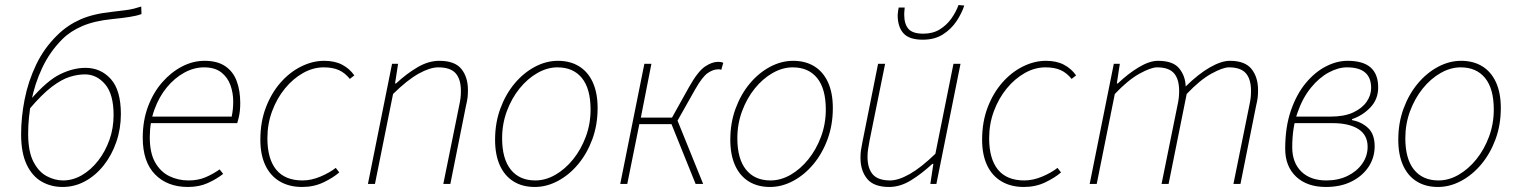

<svg xmlns="http://www.w3.org/2000/svg" viewBox="-20 -732 6038 764"><path d="M229 12Q183 12 145.5 -9.5Q108 -31 86 -77.5Q64 -124 64 -198Q64 -265 78 -336.5Q92 -408 124 -475Q156 -542 210 -594Q249 -632 299.5 -654.5Q350 -677 426 -685Q460 -689 479.5 -691.5Q499 -694 512.5 -697.5Q526 -701 542 -706L543 -676Q524 -669 495 -664.5Q466 -660 426 -656Q356 -649 308 -628.5Q260 -608 228 -576Q178 -526 148 -462Q118 -398 105 -330.5Q92 -263 92 -200Q92 -129 113 -88.5Q134 -48 166 -31Q198 -14 231 -14Q270 -14 306 -35Q342 -56 370.5 -92.5Q399 -129 415.5 -175.5Q432 -222 432 -274Q432 -357 398.5 -396.5Q365 -436 318 -436Q289 -436 257 -426Q225 -416 186 -386.5Q147 -357 97 -298L102 -336Q167 -411 219 -436.5Q271 -462 320 -462Q381 -462 421 -417.5Q461 -373 461 -278Q461 -220 443 -167.5Q425 -115 393 -74.5Q361 -34 319 -11Q277 12 229 12Z M728 12Q646 12 597 -38Q548 -88 548 -184Q548 -252 569 -308Q590 -364 625.5 -404.5Q661 -445 704.5 -467.5Q748 -490 794 -490Q845 -490 876.5 -468.5Q908 -447 922 -409Q936 -371 936 -322Q936 -306 934.5 -291.5Q933 -277 930 -264.5Q927 -252 924 -242H572L578 -268H902Q905 -283 906.5 -297.5Q908 -312 908 -328Q908 -362 897 -393Q886 -424 860.5 -444Q835 -464 792 -464Q752 -464 713.5 -443Q675 -422 644 -384.5Q613 -347 594.5 -296Q576 -245 576 -186Q576 -123 597.5 -85.5Q619 -48 654 -31Q689 -14 730 -14Q768 -14 797.5 -26.5Q827 -39 854 -58L868 -40Q841 -19 806.5 -3.5Q772 12 728 12Z M1182 12Q1131 12 1093.5 -10Q1056 -32 1036 -74Q1016 -116 1016 -176Q1016 -247 1038 -304.5Q1060 -362 1096.5 -403.5Q1133 -445 1178.5 -467.5Q1224 -490 1270 -490Q1312 -490 1341.5 -474.5Q1371 -459 1390 -432L1372 -418Q1353 -442 1328.5 -453Q1304 -464 1268 -464Q1226 -464 1186 -441.5Q1146 -419 1114 -380Q1082 -341 1063 -290Q1044 -239 1044 -182Q1044 -100 1079 -57Q1114 -14 1184 -14Q1219 -14 1255.5 -29.5Q1292 -45 1316 -64L1330 -46Q1306 -25 1267.5 -6.5Q1229 12 1182 12Z M1444 0 1540 -478H1564L1552 -400H1556Q1598 -439 1641.5 -464.5Q1685 -490 1728 -490Q1790 -490 1816 -457.5Q1842 -425 1842 -374Q1842 -356 1840.5 -343.5Q1839 -331 1834 -310L1772 0H1744L1806 -306Q1811 -329 1812.5 -342Q1814 -355 1814 -370Q1814 -417 1793 -440.5Q1772 -464 1724 -464Q1691 -464 1646 -439Q1601 -414 1544 -358L1472 0Z M2108 12Q2059 12 2023.5 -10Q1988 -32 1969 -74Q1950 -116 1950 -176Q1950 -243 1971 -300Q1992 -357 2027.5 -399.5Q2063 -442 2108 -466Q2153 -490 2200 -490Q2249 -490 2284.5 -468Q2320 -446 2339 -404Q2358 -362 2358 -302Q2358 -235 2337 -178Q2316 -121 2280.5 -78.5Q2245 -36 2200 -12Q2155 12 2108 12ZM2110 -14Q2151 -14 2190 -36.5Q2229 -59 2260.5 -98Q2292 -137 2311 -188Q2330 -239 2330 -296Q2330 -379 2295.5 -421.5Q2261 -464 2198 -464Q2158 -464 2118.5 -441.5Q2079 -419 2047.5 -380Q2016 -341 1997 -290Q1978 -239 1978 -182Q1978 -100 2012.5 -57Q2047 -14 2110 -14Z M2448 0 2544 -478H2572L2530 -264H2654L2722 -386Q2757 -448 2785 -467Q2813 -486 2838 -486Q2850 -486 2858 -482L2850 -454Q2846 -456 2843 -456Q2840 -456 2836 -456Q2818 -456 2796.5 -441.5Q2775 -427 2746 -376L2676 -252L2778 0H2748L2652 -238H2524L2476 0Z M3044 12Q2995 12 2959.5 -10Q2924 -32 2905 -74Q2886 -116 2886 -176Q2886 -243 2907 -300Q2928 -357 2963.5 -399.5Q2999 -442 3044 -466Q3089 -490 3136 -490Q3185 -490 3220.5 -468Q3256 -446 3275 -404Q3294 -362 3294 -302Q3294 -235 3273 -178Q3252 -121 3216.5 -78.5Q3181 -36 3136 -12Q3091 12 3044 12ZM3046 -14Q3087 -14 3126 -36.5Q3165 -59 3196.5 -98Q3228 -137 3247 -188Q3266 -239 3266 -296Q3266 -379 3231.5 -421.5Q3197 -464 3134 -464Q3094 -464 3054.5 -441.5Q3015 -419 2983.5 -380Q2952 -341 2933 -290Q2914 -239 2914 -182Q2914 -100 2948.5 -57Q2983 -14 3046 -14Z M3518 12Q3457 12 3430.5 -20.5Q3404 -53 3404 -104Q3404 -122 3406 -134.5Q3408 -147 3412 -168L3474 -478H3502L3440 -172Q3436 -150 3434 -136.5Q3432 -123 3432 -108Q3432 -62 3453 -38Q3474 -14 3522 -14Q3555 -14 3600 -39.5Q3645 -65 3702 -120L3774 -478H3802L3706 0H3682L3694 -80H3690Q3648 -41 3605 -14.5Q3562 12 3518 12ZM3652 -574Q3598 -574 3575 -599.5Q3552 -625 3552 -672Q3552 -678 3553.5 -687Q3555 -696 3556 -702H3580Q3579 -692 3578.5 -685.5Q3578 -679 3578 -674Q3578 -637 3594.5 -617.5Q3611 -598 3654 -598Q3692 -598 3719.5 -615Q3747 -632 3765.5 -658Q3784 -684 3794 -712L3817 -710Q3807 -679 3786 -647.5Q3765 -616 3732 -595Q3699 -574 3652 -574Z M4054 12Q4003 12 3965.5 -10Q3928 -32 3908 -74Q3888 -116 3888 -176Q3888 -247 3910 -304.5Q3932 -362 3968.5 -403.5Q4005 -445 4050.5 -467.5Q4096 -490 4142 -490Q4184 -490 4213.5 -474.5Q4243 -459 4262 -432L4244 -418Q4225 -442 4200.5 -453Q4176 -464 4140 -464Q4098 -464 4058 -441.5Q4018 -419 3986 -380Q3954 -341 3935 -290Q3916 -239 3916 -182Q3916 -100 3951 -57Q3986 -14 4056 -14Q4091 -14 4127.5 -29.5Q4164 -45 4188 -64L4202 -46Q4178 -25 4139.5 -6.5Q4101 12 4054 12Z M4316 0 4412 -478H4436L4424 -400H4428Q4469 -439 4511.5 -464.5Q4554 -490 4588 -490Q4648 -490 4672.5 -459.5Q4697 -429 4698 -388Q4749 -438 4794.5 -464Q4840 -490 4874 -490Q4934 -490 4960 -457.5Q4986 -425 4986 -374Q4986 -356 4984.5 -343.5Q4983 -331 4978 -310L4916 0H4888L4950 -306Q4955 -329 4956.5 -342Q4958 -355 4958 -370Q4958 -417 4937.5 -440.5Q4917 -464 4870 -464Q4846 -464 4800.5 -439Q4755 -414 4702 -358L4630 0H4602L4664 -306Q4669 -329 4670.5 -342Q4672 -355 4672 -370Q4672 -417 4651.5 -440.5Q4631 -464 4584 -464Q4560 -464 4514.5 -439Q4469 -414 4416 -358L4344 0Z M5256 12Q5181 12 5137.5 -29Q5094 -70 5094 -140Q5094 -226 5116.5 -291.5Q5139 -357 5175.5 -401Q5212 -445 5255.5 -467.5Q5299 -490 5342 -490Q5404 -490 5434 -463.5Q5464 -437 5464 -384Q5464 -337 5433 -304.5Q5402 -272 5360 -258V-254Q5398 -247 5424 -222.5Q5450 -198 5450 -150Q5450 -105 5426 -68.5Q5402 -32 5358.5 -10Q5315 12 5256 12ZM5258 -14Q5305 -14 5342 -32Q5379 -50 5400.5 -80.5Q5422 -111 5422 -148Q5422 -195 5385 -218.5Q5348 -242 5283 -242H5117L5122 -268H5274Q5329 -268 5364.5 -284.5Q5400 -301 5418 -327Q5436 -353 5436 -382Q5436 -464 5340 -464Q5305 -464 5267 -443.5Q5229 -423 5196 -382.5Q5163 -342 5142.5 -282.5Q5122 -223 5122 -146Q5122 -85 5158 -49.5Q5194 -14 5258 -14Z M5702 12Q5653 12 5617.5 -10Q5582 -32 5563 -74Q5544 -116 5544 -176Q5544 -243 5565 -300Q5586 -357 5621.5 -399.5Q5657 -442 5702 -466Q5747 -490 5794 -490Q5843 -490 5878.5 -468Q5914 -446 5933 -404Q5952 -362 5952 -302Q5952 -235 5931 -178Q5910 -121 5874.5 -78.5Q5839 -36 5794 -12Q5749 12 5702 12ZM5704 -14Q5745 -14 5784 -36.5Q5823 -59 5854.5 -98Q5886 -137 5905 -188Q5924 -239 5924 -296Q5924 -379 5889.5 -421.5Q5855 -464 5792 -464Q5752 -464 5712.5 -441.5Q5673 -419 5641.5 -380Q5610 -341 5591 -290Q5572 -239 5572 -182Q5572 -100 5606.5 -57Q5641 -14 5704 -14Z"/></svg>

Font: Source Sans 3
Style: Italic
Weight: 200
Italic angle: -11°
Designer: Paul D. Hunt
Foundry: Adobe
Version: Version 3.046;hotconv 1.0.118;makeotfexe 2.5.65603